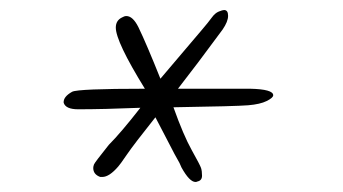

<svg xmlns="http://www.w3.org/2000/svg" viewBox="-20 -537 684 383"><path d="M260 -322Q186 -319 136 -319Q111 -319 107 -332Q106 -344 124 -354Q136 -360 269 -360Q211 -454 211 -482Q211 -496 223 -502Q228 -505 232 -505Q245 -505 256 -483Q272 -450 300 -380Q317 -400 342 -429.5Q367 -459 381.5 -476Q396 -493 402.5 -502Q409 -511 416.5 -514Q424 -517 427 -517Q435 -517 435 -505.5Q435 -494 424 -478Q371 -406 335 -360Q407 -360 479 -360Q525 -359 525 -347Q525 -342 512 -335.5Q499 -329 475 -327Q451 -325 326 -323Q346 -267 362.5 -237.5Q379 -208 381 -202Q383 -196 383 -186.5Q383 -177 374 -175Q372 -174 370 -174Q358 -174 342 -203L338 -212Q334 -219 328 -230L302 -280Q292 -299 290 -303Q247 -249 233 -228.5Q219 -208 216 -205Q198 -184 184 -184Q182 -184 180 -184Q166 -189 166 -202Q166 -205 167.5 -209Q169 -213 197 -248Q221 -272 260 -322Z"/></svg>

Font: Allura
Style: Regular
Weight: 400
Designer: Robert E. Leuschke
Foundry: Robert E. Leuschke
Version: Version 1.004